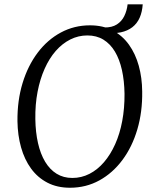

<svg xmlns="http://www.w3.org/2000/svg" viewBox="-20 -872 724 902"><path d="M309 10Q248.5 10 202.8 -13.8Q157 -37.5 126 -80Q95 -122.5 79 -179.5Q63 -236.5 62 -302.5Q61 -399.5 86 -481.5Q111 -563.5 157 -624.5Q203 -685.5 265.8 -719.2Q328.5 -753 402.5 -753Q464 -753 509.8 -728.8Q555.5 -704.5 586 -661.8Q616.5 -619 632 -562.8Q647.5 -506.5 648 -442.5Q649.5 -346.5 625.2 -264.2Q601 -182 555.2 -120.5Q509.5 -59 446.8 -24.5Q384 10 309 10ZM320 -36Q362.5 -36 400.2 -55.2Q438 -74.5 468.5 -110Q499 -145.5 521 -194.5Q543 -243.5 554.2 -303.5Q565.5 -363.5 565 -431.5Q564 -493 552.8 -543.2Q541.5 -593.5 519.8 -629.8Q498 -666 465.8 -685.8Q433.5 -705.5 390.5 -705.5Q348 -705.5 310.2 -686.5Q272.5 -667.5 242 -632.8Q211.5 -598 189.8 -549.2Q168 -500.5 156.5 -440.8Q145 -381 146 -312.5Q147 -250.5 158.5 -199.8Q170 -149 192 -112.2Q214 -75.5 246 -55.8Q278 -36 320 -36ZM579.5 -851.5H650.5Q648 -815.5 636 -788.5Q624 -761.5 601.8 -744.2Q579.5 -727 548 -720.2Q516.5 -713.5 476 -717.5L470.5 -743Q506 -742.5 529 -757.2Q552 -772 564 -796.8Q576 -821.5 579.5 -851.5Z"/></svg>

Font: Merriweather 28pt Light
Style: Italic
Weight: 300
Italic angle: -7.8°
Version: Version 2.101